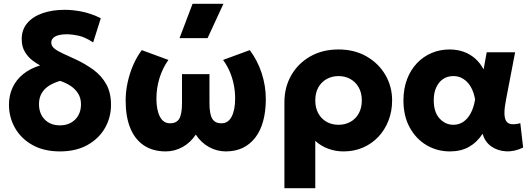

<svg xmlns="http://www.w3.org/2000/svg" viewBox="-20 -787 2819 1017"><path d="M297.5 15Q212.5 15 152.2 -18.8Q92 -52.5 59.8 -108.8Q27.5 -165 27.5 -232.5Q27.5 -282 46.5 -323Q65.5 -364 102.2 -394Q139 -424 192.5 -440.5Q175.5 -449.5 152.5 -466.5Q129.5 -483.5 112.2 -511.5Q95 -539.5 95 -580Q95 -630.5 125 -665.2Q155 -700 206.5 -717.5Q258 -735 322 -735Q366 -735 413.8 -725.5Q461.5 -716 514 -690.5L473.5 -562.5Q428.5 -591.5 393.8 -598.5Q359 -605.5 338 -605.5Q293 -605.5 272.2 -593.8Q251.5 -582 251.5 -562Q251.5 -543.5 268 -530Q284.5 -516.5 314 -503.2Q343.5 -490 383 -471.5Q434 -447.5 476 -416.5Q518 -385.5 543 -340.8Q568 -296 568 -232Q568 -164.5 535.5 -108.2Q503 -52 442.5 -18.5Q382 15 297.5 15ZM297.5 -123Q331 -123 356 -137Q381 -151 395 -176Q409 -201 409 -234Q409 -267 394.2 -291Q379.5 -315 354.8 -331.5Q330 -348 298.5 -358.5Q265 -349 239.8 -333Q214.5 -317 200.5 -292.8Q186.5 -268.5 186.5 -235.5Q186.5 -185.5 216.8 -154.2Q247 -123 297.5 -123Z M858 15Q790 15 742.2 -16.8Q694.5 -48.5 670 -108.8Q645.5 -169 645.5 -254.5Q645.5 -301.5 655.8 -349.2Q666 -397 685 -441.2Q704 -485.5 731 -521.5L872 -469.5Q857 -448.5 845 -424.2Q833 -400 825 -374Q817 -348 812.8 -320.8Q808.5 -293.5 808.5 -265Q808.5 -205 826.8 -169.5Q845 -134 880 -134Q915 -133.5 929.5 -158.2Q944 -183 944 -240V-394.5H1089.5V-240Q1089.5 -183 1104.2 -158.2Q1119 -133.5 1153.5 -134Q1171.5 -134 1184.8 -143Q1198 -152 1207 -169.2Q1216 -186.5 1220.8 -210.5Q1225.5 -234.5 1225.5 -265Q1225.5 -303 1218.2 -339Q1211 -375 1196.8 -408Q1182.5 -441 1161.5 -469.5L1303 -521.5Q1344 -467 1366 -399.8Q1388 -332.5 1388 -262Q1388 -198 1374.2 -146.8Q1360.5 -95.5 1333.2 -59.5Q1306 -23.5 1266.8 -4.2Q1227.5 15 1176 15Q1129 15 1087 -8.2Q1045 -31.5 1017 -74Q989 -31.5 947 -8.2Q905 15 858 15ZM931 -585 1000 -767H1163.5L1079.5 -585Z M1486.5 210V-245.5Q1486.5 -325 1522.8 -388.2Q1559 -451.5 1623.5 -488.2Q1688 -525 1773 -525Q1857.5 -525 1921.5 -488.2Q1985.5 -451.5 2021.2 -390.2Q2057 -329 2057 -255Q2057 -198 2038 -148.8Q2019 -99.5 1984.5 -62.8Q1950 -26 1903 -5.5Q1856 15 1799.5 15Q1756.5 15 1717.8 0.5Q1679 -14 1650 -41V210ZM1773 -126Q1808.5 -126 1836.5 -141.8Q1864.5 -157.5 1880.5 -186.5Q1896.5 -215.5 1896.5 -255Q1896.5 -295 1880.2 -323.8Q1864 -352.5 1836.2 -368.2Q1808.5 -384 1773 -384Q1738 -384 1710 -368.2Q1682 -352.5 1666 -323.8Q1650 -295 1650 -255Q1650 -215.5 1666 -186.5Q1682 -157.5 1709.8 -141.8Q1737.5 -126 1773 -126Z M2363 15Q2295.5 15 2239.5 -18Q2183.5 -51 2150.2 -111.8Q2117 -172.5 2117 -255Q2117 -317 2136 -367Q2155 -417 2188.5 -452.2Q2222 -487.5 2266 -506.2Q2310 -525 2361 -525Q2401.5 -525 2435.8 -512.8Q2470 -500.5 2496.8 -477Q2523.5 -453.5 2541.5 -419.5L2558 -510H2708.5L2660.5 -260Q2652 -217 2652 -189Q2652 -161 2660.8 -146.5Q2669.5 -132 2688.2 -129.5Q2707 -127 2736 -134.5L2751 -5.5Q2705 17 2660 14.5Q2615 12 2581.5 -12Q2548 -36 2536.5 -78.5Q2505.5 -32 2463.2 -8.5Q2421 15 2363 15ZM2381.5 -126Q2410.5 -126 2433.8 -141.5Q2457 -157 2473.2 -187Q2489.5 -217 2496.5 -260.5Q2493.5 -277.5 2487.8 -295.2Q2482 -313 2472.5 -329Q2463 -345 2449.8 -357.2Q2436.5 -369.5 2419.5 -376.8Q2402.5 -384 2381 -384Q2350.5 -384 2327.2 -368.5Q2304 -353 2290.8 -324.2Q2277.5 -295.5 2277.5 -256Q2277.5 -193.5 2308 -159.8Q2338.5 -126 2381.5 -126Z"/></svg>

Font: Geologica Thin Roman
Style: Bold
Weight: 700
Version: Version 1.010;gftools[0.9.28]